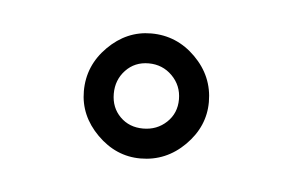

<svg xmlns="http://www.w3.org/2000/svg" viewBox="-26 -730 274 179"><g transform="rotate(5 110.5 -640.5)"><path d="M110 -582Q134 -582 151.5 -599.5Q169 -617 169 -640Q169 -664 151.5 -681.5Q134 -699 110 -699Q87 -699 69.5 -681.5Q52 -664 52 -640Q52 -617 69.5 -599.5Q87 -582 110 -582ZM110 -671Q123 -671 132 -662Q141 -653 141 -640Q141 -627 132 -618.5Q123 -610 110 -610Q97 -610 88.5 -618.5Q80 -627 80 -640Q80 -653 88.5 -662Q97 -671 110 -671Z"/></g></svg>

Font: Emberly Black
Style: Regular
Weight: 900
Designer: Rajesh Rajput
Foundry: Rajesh Rajput
Version: Version 1.000